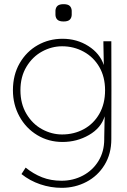

<svg xmlns="http://www.w3.org/2000/svg" viewBox="-20 -668 610 921"><path d="M484 -235Q484 -299 456.5 -346.5Q429 -394 381.5 -420Q334 -446 278 -446Q228 -446 182 -421Q136 -396 107 -348Q78 -300 78 -235Q78 -170 107 -121.5Q136 -73 182 -48Q228 -23 278 -23Q335 -23 382 -48.5Q429 -74 456.5 -122Q484 -170 484 -235ZM280 -482Q349 -482 404 -447Q459 -412 478 -356L476 -458V-470H514Q515 -235 514 0Q514 70 481.5 123Q449 176 394.5 204.5Q340 233 276 233Q223 233 173 216Q123 199 83 167L103 136Q140 166 182 182.5Q224 199 275 199Q331 199 378 174Q425 149 452.5 104Q480 59 480 0V-8L482 -110Q465 -54 407 -20.5Q349 13 280 13Q213 13 158.5 -20Q104 -53 73 -110Q42 -167 42 -235Q42 -309 74.5 -365Q107 -421 161 -451.5Q215 -482 280 -482ZM246 -596Q246 -607 246 -617Q247 -632 256 -640Q265 -648 285 -648Q305 -648 314 -640Q323 -632 324 -617Q324 -607 324 -596Q323 -581 314 -573Q305 -565 285 -565Q265 -565 256 -573Q247 -581 246 -596Z"/></svg>

Font: Kreadon
Style: Regular
Weight: 400
Designer: kohakuno
Foundry: StudioGnu
Version: Version 1.000;Glyphs 3.1.2 (3151)